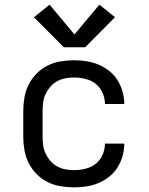

<svg xmlns="http://www.w3.org/2000/svg" viewBox="-20 -797 640 825"><path d="M298 8Q268 8 239 3Q210 -2 184 -15Q158 -28 137 -49.5Q116 -71 103 -97Q90 -123 85 -152Q80 -181 80 -210V-320Q80 -349 85 -378Q90 -407 103 -433Q116 -459 137 -480.5Q158 -502 184 -515Q210 -528 239 -533Q268 -538 298 -538Q325 -538 351.5 -534Q378 -530 403 -519.5Q428 -509 449.5 -492Q471 -475 485 -452.5Q499 -430 506.5 -403.5Q514 -377 514 -350Q514 -350 514 -350Q514 -350 514 -350H431Q431 -350 431 -350Q431 -350 431 -350Q431 -375 420.5 -398.5Q410 -422 391 -437Q372 -452 347 -458Q322 -464 298 -464Q279 -464 260.5 -460.5Q242 -457 225.5 -448Q209 -439 196.5 -424.5Q184 -410 176 -393Q168 -376 165.5 -357.5Q163 -339 163 -320V-210Q163 -191 165.5 -172.5Q168 -154 176 -137Q184 -120 196.5 -105.5Q209 -91 225.5 -82Q242 -73 260.5 -69.5Q279 -66 298 -66Q322 -66 347 -72Q372 -78 391 -93Q410 -108 420.5 -131.5Q431 -155 431 -180Q431 -180 431 -180Q431 -180 431 -180H514Q514 -180 514 -180Q514 -180 514 -180Q514 -153 506.5 -126.5Q499 -100 485 -77.5Q471 -55 449.5 -38Q428 -21 403 -10.5Q378 0 351.5 4Q325 8 298 8ZM346 -594H254L126 -723L193 -777L300 -649L407 -777L474 -723Z"/></svg>

Font: Iosevka Mono
Style: Regular
Weight: 400
Designer: Belleve Invis
Foundry: Belleve Invis
Version: Version 11.1.1